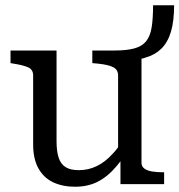

<svg xmlns="http://www.w3.org/2000/svg" viewBox="-20 -700 682 730"><path d="M195 -508V-163Q195 -125 203 -100.5Q211 -76 229.5 -64.5Q248 -53 280 -53Q316 -53 348 -68.5Q380 -84 408 -115Q419 -126 429 -140V-413Q429 -435 410.5 -444.5Q392 -454 353 -458L331 -460V-508H416Q462 -508 491 -516Q520 -524 535.5 -543Q551 -562 556.5 -595.5Q562 -629 562 -680H642Q642 -620 630 -579.5Q618 -539 593.5 -515Q569 -491 533 -481Q526 -478 518 -477V-81Q518 -67 529 -59Q540 -51 558.5 -48Q577 -45 601 -45H604V0H438V-87Q430 -76 422 -67Q389 -28 351.5 -9Q314 10 265 10Q218 10 182 -7Q146 -24 126 -60Q106 -96 106 -151V-413Q106 -435 88 -443.5Q70 -452 32 -458L20 -460V-508Z"/></svg>

Font: Roboto Serif 20pt
Style: Regular
Weight: 400
Designer: Greg Gazdowicz
Foundry: Commercial Type
Version: Version 1.008